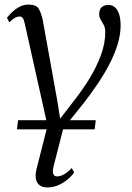

<svg xmlns="http://www.w3.org/2000/svg" viewBox="-20 -566 576 838"><path d="M308 -133Q339.5 -173 369.8 -222Q400 -271 419.8 -323.5Q439.5 -376 439.5 -425.5Q439.5 -444.5 433 -456.8Q426.5 -469 419.8 -479.5Q413 -490 413 -503.5Q413 -525.5 424.2 -535Q435.5 -544.5 452.5 -544.5Q478.5 -544.5 492.5 -520.8Q506.5 -497 506.5 -456.5Q506.5 -415.5 493.5 -372.8Q480.5 -330 458 -286.8Q435.5 -243.5 406.5 -200.5Q377.5 -157.5 346 -117Q325 -90.5 300.8 -60.5Q276.5 -30.5 256.5 -7L215 155.5Q208 181 212.2 192.5Q216.5 204 229 204Q243 204 259.8 194.8Q276.5 185.5 293 167.5L303.5 186.5Q297 198 279.5 213.5Q262 229 238.2 240.5Q214.5 252 187 252Q156 252 143.2 231.8Q130.5 211.5 138.5 175.5L187.5 -17.5L88.5 -461Q84.5 -481 79.2 -487.5Q74 -494 65.5 -494Q57 -494 46.8 -489Q36.5 -484 20.5 -468.5L10.5 -488Q14.5 -494 28 -508.2Q41.5 -522.5 61.2 -534.2Q81 -546 104.5 -546Q138.5 -546 149.2 -527.5Q160 -509 166.5 -479L229.5 -129.5L242.5 -48ZM54 -1.5 59 -41.5H398L393 -1.5Z"/></svg>

Font: Merriweather 72pt Light
Style: Italic
Weight: 300
Italic angle: -7.8°
Version: Version 2.101